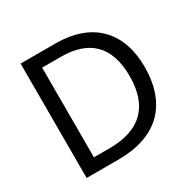

<svg xmlns="http://www.w3.org/2000/svg" viewBox="-157 -876 1044 1038"><g transform="rotate(-30 365.0 -357.0)"><path d="M669 -364C669 -593 532 -714 317 -714H97V0H296C531 0 669 -123 669 -364ZM574 -361C574 -173 477 -77 284 -77H187V-637H304C476 -637 574 -551 574 -361Z"/></g></svg>

Font: Noto Sans Gujarati UI
Style: Regular
Weight: 400
Designer: Jelle Bosma - Monotype Design Team, Universal Thirst
Foundry: Monotype Imaging Inc.
Version: Version 2.106